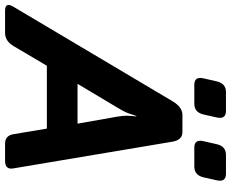

<svg xmlns="http://www.w3.org/2000/svg" viewBox="-134 -815 912 758"><g transform="rotate(90 322.0 -436.0)"><path d="M-14.6 0Q-49.8 0 -30.8 -32.2L342.3 -660.6Q365.7 -700.2 396.5 -700.2H464.8Q495.6 -700.2 502.4 -660.6L607.9 -32.2Q613.3 0 578.1 0H510.3Q478 0 472.7 -33.7L450.7 -165H202.6L125 -33.7Q105 0 72.8 0ZM273.9 -286.1H431.2L403.8 -441.4Q399.9 -464.4 399.9 -479.2Q399.9 -494.1 402.8 -518.1H400.9Q393.1 -494.1 388.4 -481.9Q383.8 -469.7 366.7 -441.4ZM277.8 -747.1Q243.7 -747.1 252.4 -783.7L264.2 -835.4Q272.5 -872.1 306.6 -872.1H380.9Q415 -872.1 406.7 -835.4L395 -783.7Q386.7 -747.1 352.1 -747.1ZM525.9 -747.1Q491.7 -747.1 500.5 -783.7L512.2 -835.4Q520.5 -872.1 554.7 -872.1H628.9Q663.1 -872.1 654.8 -835.4L643.1 -783.7Q634.8 -747.1 600.1 -747.1Z"/></g></svg>

Font: Istok
Style: Bold Italic
Weight: 700
Italic angle: -13°
Designer: Andrey V. Panov
Foundry: Andrey V. Panov
Version: Version 1.0.3